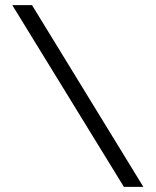

<svg xmlns="http://www.w3.org/2000/svg" viewBox="-20 -730 608 750"><path d="M105 -710H28L464 0H540Z"/></svg>

Font: FIGSv2-sans-serif
Style: Regular
Weight: 400
Designer: Matt McInerney, Pablo Impallari, Rodrigo Fuenzalida,Mirko Velimirovic
Foundry: Matt McInerney, Pablo Impallari, Rodrigo Fuenzalida
Version: Version 4.021;hotconv 1.0.109;makeotfexe 2.5.65596